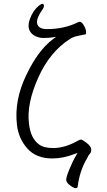

<svg xmlns="http://www.w3.org/2000/svg" viewBox="-20 -817 554 996"><path d="M369 -19Q308 5 251 5Q168 5 122 -46.5Q76 -98 68 -169Q53 -295 115.5 -426Q178 -557 255 -614L271 -626L251 -623Q233 -620 205 -620Q177 -620 154 -635Q115 -662 135 -718Q150 -761 181 -787Q194 -797 199 -797Q207 -797 208 -788.5Q209 -780 200 -767Q170 -725 172 -699V-698Q177 -666 224 -666Q314 -666 388 -703Q390 -704 393 -704Q404 -704 414.5 -686Q425 -668 426.5 -654Q428 -640 424 -639Q405 -635 382.5 -630.5Q360 -626 343 -615Q238 -548 178 -413.5Q118 -279 130 -178Q138 -100 182 -68Q207 -49 256 -49Q317 -49 384 -87Q394 -93 400.5 -93Q407 -93 429 -76Q451 -59 453 -44Q455 -29 446.5 -20Q438 -11 433 2Q393 68 383 151Q382 159 372.5 159Q363 159 344 145Q325 131 323.5 118Q322 105 339.5 62Q357 19 375 -11L382 -24Z"/></svg>

Font: LXGW WenKai Lite Light
Style: Regular
Weight: 300
Designer: LXGW / Fontworks Inc.
Foundry: LXGW / Fontworks Inc.
Version: Version 1.511; March 25, 2025